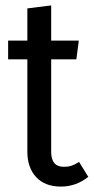

<svg xmlns="http://www.w3.org/2000/svg" viewBox="-20 -677 346 709"><path d="M306 -24Q261 12 205 12Q146 12 113.5 -23Q81 -58 81 -117V-458H10V-527H81V-646L169 -657V-527H271L262 -458H169V-116Q169 -61 216 -61Q232 -61 244 -65Q256 -69 272 -79Z"/></svg>

Font: Fira Sans Extra Condensed
Style: Regular
Weight: 400
Width: 1
Designer: Carrois Corporate & Edenspiekermann AG
Foundry: Carrois Corporate GbR & Edenspiekermann AG
Version: Version 4.203